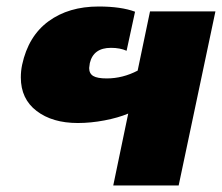

<svg xmlns="http://www.w3.org/2000/svg" viewBox="-20 -570 682 590"><path d="M374 -221Q343 -208 301 -200Q259 -192 219 -192Q141 -192 92.5 -229Q44 -266 44 -332Q44 -352 48 -371Q67 -459 129 -504.5Q191 -550 283 -550Q352 -550 395 -534L369 -414Q349 -423 321 -423Q267 -423 256 -376Q254 -364 254 -361Q254 -344 266.5 -336.5Q279 -329 308 -329Q357 -329 403 -353L441 -535H642L529 0H328Z"/></svg>

Font: Prompt ExtraBold
Style: Italic
Weight: 800
Italic angle: -12°
Designer: Katatrad Team
Foundry: CadsonDemak
Version: Version 1.001